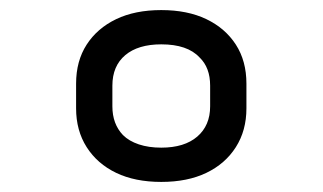

<svg xmlns="http://www.w3.org/2000/svg" viewBox="-20 -730 640 381"><path d="M300 -710Q352 -710 389.5 -692Q427 -674 448 -641.5Q469 -609 469 -564V-515Q469 -471 448 -438Q427 -405 389.5 -387Q352 -369 300 -369Q248 -369 210.5 -387Q173 -405 152 -438Q131 -471 131 -515V-564Q131 -609 152 -641.5Q173 -674 210.5 -692Q248 -710 300 -710ZM300 -437Q346 -437 371.5 -459Q397 -481 397 -519V-560Q397 -596 376 -616Q364 -629 345 -635.5Q326 -642 300 -642Q254 -642 228.5 -620.5Q203 -599 203 -560V-519Q203 -484 224 -462Q236 -450 255.5 -443.5Q275 -437 300 -437Z"/></svg>

Font: RecMonoLinear Nerd Font Mono
Style: Regular
Weight: 400
Monospace: yes
Version: Version 1.085; ttfautohint (v1.8.4.7-5d5b);Nerd Fonts 3.2.1